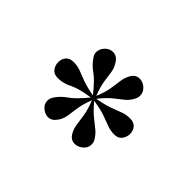

<svg xmlns="http://www.w3.org/2000/svg" viewBox="-70 -843 525 525"><g transform="rotate(-45 192.5 -580.0)"><path d="M185.5 -441Q173 -441 163.2 -448.5Q153.5 -456 153.5 -471Q153.5 -485.5 158.5 -498.5Q163.5 -511.5 169.8 -529.2Q176 -547 180 -574.5Q158.5 -556.5 147 -542.2Q135.5 -528 127.2 -517.5Q119 -507 105.5 -499Q99 -495 90.5 -495Q77 -495 68 -506Q59 -517 59 -528.5Q59 -545 74.5 -553.5Q87 -560.5 100.5 -562.2Q114 -564 132.2 -566.8Q150.5 -569.5 176.5 -580Q151 -590 133 -592.5Q115 -595 101.2 -597Q87.5 -599 74.5 -607.5Q59 -618 59 -632.5Q59 -644 68 -654.8Q77 -665.5 90 -665.5Q98 -665.5 105.5 -661Q123 -650 135.5 -631.8Q148 -613.5 180 -587.5Q174 -628.5 163.8 -648.2Q153.5 -668 153.5 -689Q153.5 -704 163.2 -711.5Q173 -719 185.5 -719Q198 -719 206.8 -711.5Q215.5 -704 215.5 -689Q215.5 -674 210.5 -661.2Q205.5 -648.5 199.2 -631.8Q193 -615 188 -587.5Q221 -613.5 233.5 -631.5Q246 -649.5 264.5 -661Q271 -665 278 -665Q290.5 -665 300.8 -655.2Q311 -645.5 311 -632.5Q311 -617 295.5 -607.5Q282.5 -599 268.5 -597Q254.5 -595 236.8 -592.5Q219 -590 193.5 -580Q219.5 -569.5 237.5 -566.8Q255.5 -564 269.2 -562.2Q283 -560.5 295.5 -553.5Q311 -545 311 -529Q311 -516.5 301.5 -506Q292 -495.5 279 -495.5Q271.5 -495.5 264.5 -499Q250 -506.5 241.5 -517Q233 -527.5 222 -541.8Q211 -556 188 -574.5Q193 -546.5 199.2 -529.2Q205.5 -512 210.5 -499.2Q215.5 -486.5 215.5 -471Q215.5 -456 206.8 -448.5Q198 -441 185.5 -441Z"/></g></svg>

Font: Imbue 100pt Black
Style: Regular
Weight: 900
Designer: Tyler Finck
Foundry: Etcetera Type Company
Version: Version 1.102; ttfautohint (v1.8.3)